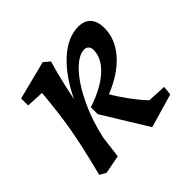

<svg xmlns="http://www.w3.org/2000/svg" viewBox="-133 -655 812 812"><g transform="rotate(-45 273.5 -249.0)"><path d="M224 -190V-231Q309 -259 356.5 -302Q404 -345 404 -395Q404 -408 396.5 -416Q389 -424 378 -424Q342 -424 300.5 -380Q259 -336 224 -262.5Q189 -189 171 -106V-109L158 -4L75 12L47 -4Q81 -137 96 -222Q111 -307 121 -420L42 -424V-466L215 -510L242 -487Q220 -415 198 -306Q243 -400 303.5 -455Q364 -510 428 -510Q464 -510 483 -488.5Q502 -467 502 -428Q502 -362 453.5 -306.5Q405 -251 317 -216Q339 -178 366.5 -141Q394 -104 420 -77L504 -73L500 -32L348 12Z"/></g></svg>

Font: Andada Pro SemiBold
Style: Italic
Weight: 600
Italic angle: -6.99998°
Designer: Carolina Giovagnoli
Foundry: Huerta Tipografica
Version: Version 3.005